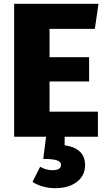

<svg xmlns="http://www.w3.org/2000/svg" viewBox="-20 -715 563 1004"><path d="M239 -289H446V-416H239V-564H476L495 -695H54V0H221L206 116C271 116 299 125 299 147C299 168 281 175 253 175C229 175 209 168 190 157L150 236C176 254 219 269 269 269C367 269 425 218 425 149C425 91 390 54 318 45V0H492V-131H239Z"/></svg>

Font: Fira Sans ExtraBold
Style: Regular
Weight: 800
Designer: bBox Type GmbH & Carrois Corporate GbR & Edenspiekermann AG
Foundry: bBox Type GmbH & Carrois Corporate GbR & Edenspiekermann AG
Version: Version 4.300;PS 004.300;hotconv 1.0.88;makeotf.lib2.5.64775